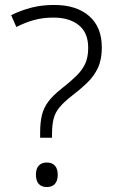

<svg xmlns="http://www.w3.org/2000/svg" viewBox="-20 -744 464 775"><path d="M142 -207Q142 -251 149.5 -280.5Q157 -310 175.5 -334.5Q194 -359 227 -385Q264 -414 288 -437.5Q312 -461 324 -487Q336 -513 336 -551Q336 -612 298 -642.5Q260 -673 196 -673Q153 -673 117 -663Q81 -653 46 -635L25 -683Q67 -703 108 -713.5Q149 -724 199 -724Q288 -724 339.5 -679.5Q391 -635 391 -552Q391 -504 375.5 -470.5Q360 -437 332 -410Q304 -383 266 -354Q237 -331 220 -310.5Q203 -290 196.5 -265Q190 -240 190 -202V-188H142ZM125 -39Q125 -63 136.5 -75.5Q148 -88 169 -88Q190 -88 201.5 -75.5Q213 -63 213 -39Q213 -14 201.5 -1.5Q190 11 169 11Q148 11 136.5 -1.5Q125 -14 125 -39Z"/></svg>

Font: Noto Sans Hebrew Light
Style: Regular
Weight: 300
Designer: Monotype Design Team
Foundry: Monotype Imaging Inc.
Version: Version 2.003